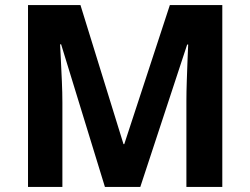

<svg xmlns="http://www.w3.org/2000/svg" viewBox="-20 -734 983 754"><path d="M392 0 220 -560H216Q217 -540 219 -500Q221 -460 223 -414.5Q225 -369 225 -332V0H90V-714H296L465 -168H468L647 -714H853V0H712V-338Q712 -372 713.5 -416Q715 -460 716.5 -499.5Q718 -539 719 -559H715L531 0Z"/></svg>

Font: Noto IKEA Simplified Chinese
Style: Bold
Weight: 700
Designer: Monotype Design Team
Foundry: Monotype Imaging Inc.
Version: Version 1.100